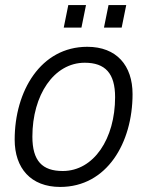

<svg xmlns="http://www.w3.org/2000/svg" viewBox="-20 -727 583 759"><path d="M232 -618H302L320 -707H250ZM391 -618H461L479 -707H409ZM218 12C403 12 504 -163 504 -355C504 -468 441 -542 325 -542C141 -542 38 -367 38 -175C38 -62 102 12 218 12ZM228 -51C147 -51 108 -91 108 -187C108 -351 193 -479 315 -479C396 -479 435 -437 435 -343C435 -179 351 -51 228 -51Z"/></svg>

Font: Geist Light
Style: Italic
Weight: 300
Italic angle: -12°
Designer: Basement.studio, Andrés Briganti, Mateo Zaragoza
Foundry: Basement.studio, Vercel, Andrés Briganti, Guido Ferreyra, Mateo Zaragoza
Version: Version 1.500